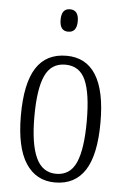

<svg xmlns="http://www.w3.org/2000/svg" viewBox="-54 -786 546 836"><g transform="rotate(5 219.0 -368.5)"><path d="M45 -268Q45 -408 88.5 -476Q132 -544 221 -544Q306 -544 349.5 -475Q393 -406 393 -268Q393 -126 349 -58Q305 10 218 10Q135 10 90 -59.5Q45 -129 45 -268ZM333 -268Q333 -390 307 -447.5Q281 -505 219 -505Q157 -505 130.5 -447Q104 -389 104 -268Q104 -148 132 -88Q160 -28 220 -28Q281 -28 307 -87Q333 -146 333 -268ZM181 -698Q181 -747 218 -747Q256 -747 256 -698Q256 -649 218 -649Q181 -649 181 -698Z"/></g></svg>

Font: Noto Serif CondLight
Style: Regular
Weight: 300
Width: 3
Designer: Monotype Design Team
Foundry: Monotype Imaging Inc.
Version: Version 1.001